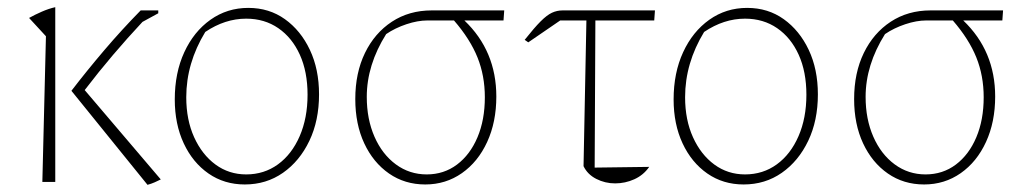

<svg xmlns="http://www.w3.org/2000/svg" viewBox="-20 -507 2868 535"><path d="M98 0 108 -406 61 -457Q77 -466 96.5 -474.5Q116 -483 134 -487V0ZM391 8 179 -254Q222 -310 270.5 -367Q319 -424 372 -478H421V-470L377 -446Q335 -401 295 -354Q255 -307 216 -256L428 -7Q420 -3 411 1Q402 5 391 8Z M662 7Q605 7 561 -23.5Q517 -54 492 -107.5Q467 -161 467 -230Q467 -304 493.5 -361.5Q520 -419 566.5 -452Q613 -485 672 -485Q730 -485 774 -453.5Q818 -422 843.5 -368Q869 -314 869 -244Q869 -171 842 -114.5Q815 -58 768.5 -25.5Q722 7 662 7ZM666 -21Q716 -21 754.5 -49Q793 -77 815 -127.5Q837 -178 837 -243Q837 -307 815.5 -354.5Q794 -402 755.5 -428.5Q717 -455 666 -455Q607 -455 552 -418Q499 -331 499 -236Q499 -173 521 -124.5Q543 -76 580.5 -48.5Q618 -21 666 -21Z M1363 -238Q1363 -167 1337.5 -111.5Q1312 -56 1267 -24.5Q1222 7 1165 7Q1108 7 1064 -23.5Q1020 -54 995 -107.5Q970 -161 970 -231Q970 -304 997 -359.5Q1024 -415 1072 -446.5Q1120 -478 1183 -478H1385L1383 -450H1274Q1363 -365 1363 -238ZM1171 -450Q1144 -450 1112.5 -439.5Q1081 -429 1056 -412Q1002 -326 1002 -237Q1002 -175 1023.5 -126Q1045 -77 1083 -49Q1121 -21 1169 -21Q1217 -21 1253.5 -48.5Q1290 -76 1310.5 -124.5Q1331 -173 1331 -236Q1331 -296 1310.5 -347Q1290 -398 1245 -450Z M1452 -389 1442 -396Q1469 -430 1486.5 -447.5Q1504 -465 1518 -471.5Q1532 -478 1548 -478H1805L1803 -450H1639L1637 -40L1789 -42Q1773 -19 1747.5 -7.5Q1722 4 1694 4Q1666 4 1641.5 -8.5Q1617 -21 1606 -44L1614 -450H1541Z M2052 7Q1995 7 1951 -23.5Q1907 -54 1882 -107.5Q1857 -161 1857 -230Q1857 -304 1883.5 -361.5Q1910 -419 1956.5 -452Q2003 -485 2062 -485Q2120 -485 2164 -453.5Q2208 -422 2233.5 -368Q2259 -314 2259 -244Q2259 -171 2232 -114.5Q2205 -58 2158.5 -25.5Q2112 7 2052 7ZM2056 -21Q2106 -21 2144.5 -49Q2183 -77 2205 -127.5Q2227 -178 2227 -243Q2227 -307 2205.5 -354.5Q2184 -402 2145.5 -428.5Q2107 -455 2056 -455Q1997 -455 1942 -418Q1889 -331 1889 -236Q1889 -173 1911 -124.5Q1933 -76 1970.5 -48.5Q2008 -21 2056 -21Z M2753 -238Q2753 -167 2727.5 -111.5Q2702 -56 2657 -24.5Q2612 7 2555 7Q2498 7 2454 -23.5Q2410 -54 2385 -107.5Q2360 -161 2360 -231Q2360 -304 2387 -359.5Q2414 -415 2462 -446.5Q2510 -478 2573 -478H2775L2773 -450H2664Q2753 -365 2753 -238ZM2561 -450Q2534 -450 2502.5 -439.5Q2471 -429 2446 -412Q2392 -326 2392 -237Q2392 -175 2413.5 -126Q2435 -77 2473 -49Q2511 -21 2559 -21Q2607 -21 2643.5 -48.5Q2680 -76 2700.5 -124.5Q2721 -173 2721 -236Q2721 -296 2700.5 -347Q2680 -398 2635 -450Z"/></svg>

Font: Piazzolla Thin
Style: Regular
Weight: 100
Designer: Juan Pablo del Peral
Foundry: Huerta Tipografica
Version: Version 1.330